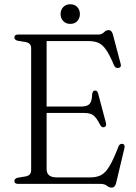

<svg xmlns="http://www.w3.org/2000/svg" viewBox="-20 -862 638 900"><path d="M47.5 -686.5Q47.5 -700 65 -700H440Q457 -700 467.2 -710.5Q477.5 -721 489 -721Q503.5 -721 509 -701L545.5 -563Q550.5 -546.5 535.5 -543.5Q521 -540.5 514 -557Q494 -605 477 -629.2Q460 -653.5 440.8 -661.5Q421.5 -669.5 394.5 -669.5H198.5V-362.5H359Q388 -362.5 399.5 -374.5Q411 -386.5 412 -419.5Q413.5 -436 424 -437.5Q436 -439.5 440 -423.5L476.5 -286Q480.5 -269.5 468.5 -266Q457 -262.5 449.5 -276.5Q433 -309.5 418.2 -321Q403.5 -332.5 374.5 -332.5H198.5V-69.5Q198.5 -30.5 245.5 -30.5H404.5Q432.5 -30.5 453 -40.8Q473.5 -51 492.5 -82Q511.5 -113 535.5 -175.5Q541 -189.5 553.5 -187.5Q568 -185.5 563 -166.5L524 -3Q518.5 17.5 503.5 17.5Q492.5 17.5 481.2 8.8Q470 0 452 0H65Q47.5 0 47.5 -13.5Q47.5 -25 63 -29L100 -35Q126 -40 126 -63.5V-636.5Q126 -660 100 -665L63 -671Q47.5 -675 47.5 -686.5ZM309.5 -750Q289 -750 276.5 -763.2Q264 -776.5 264 -796Q264 -816 276.5 -829Q289 -842 309.5 -842Q330 -842 342.2 -829Q354.5 -816 354.5 -796Q354.5 -776.5 342.2 -763.2Q330 -750 309.5 -750Z"/></svg>

Font: Fraunces 72pt Soft Light
Style: Regular
Weight: 300
Version: Version 1.000;[b76b70a41]